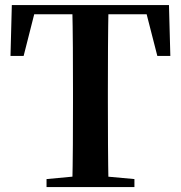

<svg xmlns="http://www.w3.org/2000/svg" viewBox="-20 -761 735 781"><path d="M169.3 0V-32.6L326.9 -47.3H365.6L526.8 -32.6V0ZM273.9 0Q275.9 -85.2 276.4 -171.8Q276.9 -258.5 276.9 -346.1V-393.6Q276.9 -481.3 276.4 -567.7Q275.9 -654.1 273.9 -740.5H421.5Q419.8 -655.6 419.3 -568.4Q418.8 -481.3 418.8 -393.6V-346.9Q418.8 -259.9 419.3 -173.3Q419.8 -86.6 421.5 0ZM22.7 -533.4 28.1 -740.5H667.3L672.9 -533.4H620L566.9 -740.5L633.7 -702.9H60.9L128.7 -740.5L76.1 -533.4Z"/></svg>

Font: Noto Serif KR
Style: Regular
Weight: 200
Designer: Ryoko NISHIZUKA 西塚涼子 (kana & ideographs); Frank Grießhammer (Latin, Greek & Cyrillic); Wenlong ZHANG 张文龙 (bopomofo); San
Foundry: Adobe
Version: Version 2.001;hotconv 1.1.0;makeotfexe 2.6.0